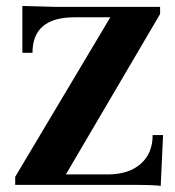

<svg xmlns="http://www.w3.org/2000/svg" viewBox="-20 -620 587 644"><path d="M519 4Q508 0 406 0H31V-27L350 -562H230Q89 -562 89 -443H55V-600L93 -599Q149 -597 164 -597H517V-573L201 -35H342Q411 -35 451.5 -70Q492 -105 492 -167H527Z"/></svg>

Font: UnnaBold
Style: Bold
Weight: 700
Designer: Jorge de Buen Unna
Foundry: Omnibus-Type
Version: Version 2.008;hotconv 1.0.109;makeotfexe 2.5.65596